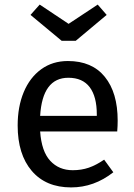

<svg xmlns="http://www.w3.org/2000/svg" viewBox="-20 -805 584 837"><path d="M491 -232H155Q161 -145 199 -104Q237 -63 297 -63Q335 -63 367 -74Q399 -85 434 -109L474 -54Q390 12 290 12Q180 12 118.5 -60Q57 -132 57 -258Q57 -340 83.5 -403.5Q110 -467 159.5 -503Q209 -539 276 -539Q381 -539 437 -470Q493 -401 493 -279Q493 -256 491 -232ZM402 -306Q402 -384 371 -425Q340 -466 278 -466Q165 -466 155 -300H402ZM445 -740 310 -627H249L113 -740L153 -785L279 -701L406 -785Z"/></svg>

Font: Fira GO
Style: Regular
Weight: 400
Designer: Carrois Corporate
Foundry: Carrois Corporate GbR
Version: Version 0.300